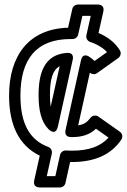

<svg xmlns="http://www.w3.org/2000/svg" viewBox="-20 -674 559 846"><path d="M458.2 -67.7C424.7 -30.7 375.1 -10.2 296.5 -10L269.9 -11C257.4 -11.4 246.9 -1.8 244.6 8.6L223.9 102H186.2L208.4 2.4C211.1 -9.7 204.1 -22.1 192.8 -26.4C109.7 -57.8 70 -129.8 70 -253C70 -412.3 139.2 -502 291 -502H300C311.8 -502 322 -510.8 324.4 -521.5L343 -604H379.8L360.6 -518.5C357.7 -505.7 366 -493 377 -489.3C410.2 -478.1 434.9 -462.3 451.6 -444.4L396.6 -405.3C389.7 -411.9 382.9 -417.3 375.1 -422.6C375.1 -422.6 345.3 -446.9 336.6 -407.4L268.6 -100.4C267.2 -94.2 264 -70 293 -70H299C343.4 -70 377.1 -81.9 402.8 -106.8ZM514.7 -59C522.2 -70.1 519.4 -85.7 508.4 -93.4L413.4 -160.4C403.6 -167.4 387.8 -166.2 379.3 -155.4C362.6 -134.2 349.9 -125.7 324.5 -121.7L375.9 -353.7C383.9 -346.6 397.4 -344.5 407.5 -351.6L501.5 -418.6C510.9 -425.3 515.5 -440.5 508.2 -452.2C487.3 -485.9 455.5 -511.1 414.1 -528.7L435.4 -623.5C441.8 -651.9 417.3 -654 411 -654H323C312.1 -654 301.2 -646 298.6 -634.5L280 -551.9C105.4 -546.9 20 -426.9 20 -253C20 -128.2 59.9 -34.3 155.1 11.8L130.6 121.6C124.3 149.9 148.7 152 155 152H244C255.1 152 265.9 143.9 268.4 132.4L288.9 39.8L295.5 40C398.7 40 470.3 6.8 514.7 -59ZM274.1 -440.9C174.5 -433.3 150 -350.9 150 -255C150 -188.8 161.4 -137.2 193.3 -105.3C193.3 -105.3 225 -70.6 235.4 -117.6L300.4 -410.6C300.9 -412.7 309 -443.6 274.1 -440.9ZM242.9 -382.1 203.3 -203.9C201.3 -217.8 200 -235.8 200 -255C200 -328 213.4 -366.4 242.9 -382.1Z"/></svg>

Font: Fog Sans
Style: Outline
Weight: 700
Foundry: Intel Corporation
Version: Version 1.00